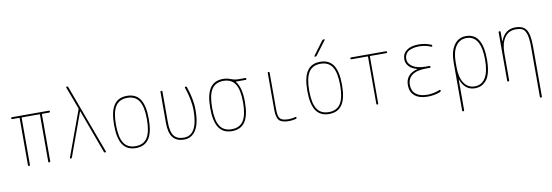

<svg xmlns="http://www.w3.org/2000/svg" viewBox="-66 -1243 5631 1957"><g transform="rotate(-10 2750.0 -265.0)"><path d="M59.6 -500Q49.8 -500 49.8 -509.8Q49.8 -519.5 59.6 -519.5H440.4Q450.2 -519.5 450.2 -509.8Q450.2 -500 440.4 -500H370.1Q365.2 -500 365.2 -495.1V-9.8Q365.2 0 355 0Q344.7 0 344.7 -9.8V-495.1Q344.7 -500 339.8 -500H160.2Q155.3 -500 155.3 -495.1V-9.8Q155.3 0 145 0Q134.8 0 134.8 -9.8V-495.1Q134.8 -500 129.9 -500Z M576.2 0Q572.3 0 569.8 -2.9Q567.4 -5.9 569.3 -9.8L742.2 -482.4Q743.2 -486.3 742.2 -491.2L657.2 -719.7Q655.3 -723.6 657.7 -727.1Q660.2 -730.5 664.1 -730.5Q674.8 -730.5 678.7 -719.7L941.4 -9.8Q942.4 -5.9 939.5 -2.9Q936.5 0 933.6 0Q922.9 0 919.9 -9.8L755.9 -457Q755.9 -458 753.9 -458Q752.9 -458 752.9 -457L589.8 -9.8Q585.9 0 576.2 0Z M1371.6 -449.7Q1333 -509.8 1250 -509.8Q1167 -509.8 1128.4 -449.7Q1089.8 -389.6 1089.8 -259.8Q1089.8 -129.9 1128.4 -69.8Q1167 -9.8 1250 -9.8Q1333 -9.8 1371.6 -69.8Q1410.2 -129.9 1410.2 -259.8Q1410.2 -389.6 1371.6 -449.7ZM1385.7 -56.2Q1341.8 9.8 1250 9.8Q1158.2 9.8 1114.3 -56.2Q1070.3 -122.1 1070.3 -260.3Q1070.3 -398.4 1114.3 -464.4Q1158.2 -530.3 1250 -530.3Q1341.8 -530.3 1385.7 -464.4Q1429.7 -398.4 1429.7 -260.3Q1429.7 -122.1 1385.7 -56.2Z M1750 9.8Q1670.9 9.8 1632.8 -38.6Q1594.7 -86.9 1594.7 -190.4V-509.8Q1594.7 -519.5 1605 -519.5Q1615.2 -519.5 1615.2 -509.8V-190.4Q1615.2 -95.7 1647 -52.7Q1678.7 -9.8 1750 -9.8Q1894.5 -9.8 1894.5 -269.5Q1894.5 -372.1 1847.7 -509.8Q1846.7 -513.7 1849.1 -516.6Q1851.6 -519.5 1856.4 -519.5Q1866.2 -519.5 1869.1 -510.7Q1915 -376 1915 -269.5Q1915 -128.9 1871.6 -59.6Q1828.1 9.8 1750 9.8Z M2366.7 -449.7Q2328.1 -509.8 2245.1 -509.8Q2162.1 -509.8 2123.5 -449.7Q2085 -389.6 2085 -259.8Q2085 -129.9 2123.5 -69.8Q2162.1 -9.8 2245.1 -9.8Q2328.1 -9.8 2366.7 -69.8Q2405.3 -129.9 2405.3 -259.8Q2405.3 -389.6 2366.7 -449.7ZM2245.1 -530.3Q2284.2 -530.3 2323.2 -515.1Q2362.3 -500 2400.4 -500H2469.7Q2479.5 -500 2480 -490.2Q2480.5 -480.5 2469.7 -480.5H2370.1Q2369.1 -480.5 2369.1 -479Q2369.1 -477.5 2369.6 -477.5Q2370.1 -477.5 2370.1 -476.6Q2424.8 -411.1 2424.8 -259.8Q2424.8 -122.1 2380.9 -56.2Q2336.9 9.8 2245.1 9.8Q2153.3 9.8 2109.4 -56.2Q2065.4 -122.1 2065.4 -260.3Q2065.4 -398.4 2109.4 -464.4Q2153.3 -530.3 2245.1 -530.3Z M2835 9.8Q2759.8 9.8 2732.4 -20Q2705.1 -49.8 2705.1 -129.9V-509.8Q2705.1 -519.5 2714.8 -519.5Q2724.6 -519.5 2724.6 -509.8V-129.9Q2724.6 -57.6 2746.6 -33.7Q2768.6 -9.8 2835 -9.8Q2870.1 -9.8 2905.3 -19.5Q2909.2 -20.5 2912.1 -18.6Q2915 -16.6 2915 -12.7Q2915 -2.9 2906.2 0Q2869.1 9.8 2835 9.8Z M3371.6 -449.7Q3333 -509.8 3250 -509.8Q3167 -509.8 3128.4 -449.7Q3089.8 -389.6 3089.8 -259.8Q3089.8 -129.9 3128.4 -69.8Q3167 -9.8 3250 -9.8Q3333 -9.8 3371.6 -69.8Q3410.2 -129.9 3410.2 -259.8Q3410.2 -389.6 3371.6 -449.7ZM3385.7 -56.2Q3341.8 9.8 3250 9.8Q3158.2 9.8 3114.3 -56.2Q3070.3 -122.1 3070.3 -260.3Q3070.3 -398.4 3114.3 -464.4Q3158.2 -530.3 3250 -530.3Q3341.8 -530.3 3385.7 -464.4Q3429.7 -398.4 3429.7 -260.3Q3429.7 -122.1 3385.7 -56.2ZM3209 -589.8Q3205.1 -589.8 3203.6 -593.3Q3202.1 -596.7 3204.1 -599.6L3308.6 -740.2Q3316.4 -750 3329.1 -750Q3333 -750 3334.5 -746.6Q3335.9 -743.2 3334 -740.2L3228.5 -599.6Q3220.7 -589.8 3209 -589.8Z M3570.3 -500Q3560.5 -500 3560.1 -509.8Q3559.6 -519.5 3570.3 -519.5H3929.7Q3939.5 -519.5 3939.9 -509.8Q3940.4 -500 3929.7 -500H3764.6Q3759.8 -500 3759.8 -495.1V-9.8Q3759.8 0 3750 0Q3740.2 0 3740.2 -9.8V-495.1Q3740.2 -500 3735.4 -500Z M4212.9 -284.2Q4213.9 -284.2 4213.9 -285.2Q4213.9 -287.1 4211.9 -287.1Q4155.3 -301.8 4127.4 -334Q4099.6 -366.2 4099.6 -405.3Q4099.6 -462.9 4144 -496.6Q4188.5 -530.3 4269.5 -530.3Q4333 -530.3 4394.5 -505.9Q4404.3 -502.9 4405.3 -491.2Q4405.3 -487.3 4402.3 -485.4Q4399.4 -483.4 4394.5 -484.4Q4335 -510.7 4269.5 -509.8Q4244.1 -509.8 4222.2 -505.9Q4200.2 -502 4175.3 -492.2Q4150.4 -482.4 4135.3 -459.5Q4120.1 -436.5 4120.1 -405.3Q4120.1 -356.4 4168.5 -325.7Q4216.8 -294.9 4304.7 -294.9H4339.8Q4349.6 -294.9 4349.6 -285.2Q4349.6 -275.4 4339.8 -275.4H4304.7Q4207 -275.4 4158.7 -240.2Q4110.4 -205.1 4110.4 -139.6Q4110.4 -76.2 4151.9 -43Q4193.4 -9.8 4269.5 -9.8Q4335 -9.8 4399.4 -36.1Q4403.3 -37.1 4406.7 -35.2Q4410.2 -33.2 4410.2 -29.3Q4410.2 -18.6 4399.4 -13.7Q4335.9 10.7 4269.5 9.8Q4182.6 9.8 4136.2 -29.8Q4089.8 -69.3 4089.8 -139.6Q4089.8 -253.9 4212.9 -284.2Z M4610.4 -285.2V-235.4Q4610.4 -128.9 4650.4 -69.3Q4690.4 -9.8 4759.8 -9.8Q4834 -9.8 4872.1 -73.2Q4910.2 -136.7 4910.2 -259.8Q4910.2 -509.8 4759.8 -509.8Q4689.5 -509.8 4649.9 -450.7Q4610.4 -391.6 4610.4 -285.2ZM4589.8 210V-285.2Q4589.8 -400.4 4634.8 -465.3Q4679.7 -530.3 4759.8 -530.3Q4929.7 -530.3 4929.7 -259.8Q4929.7 -179.7 4915 -124Q4900.4 -68.4 4873.5 -40.5Q4846.7 -12.7 4819.8 -1.5Q4793 9.8 4759.8 9.8Q4656.2 9.8 4613.3 -105.5Q4613.3 -107.4 4611.3 -107.4Q4610.4 -107.4 4610.4 -106.4V210Q4610.4 219.7 4600.1 219.7Q4589.8 219.7 4589.8 210Z M5094.7 -9.8V-509.8Q5094.7 -519.5 5105 -519.5Q5115.2 -519.5 5115.2 -509.8V-415Q5115.2 -414.1 5116.2 -414.1Q5118.2 -414.1 5118.2 -416Q5162.1 -530.3 5269.5 -530.3Q5350.6 -530.3 5382.8 -481.4Q5415 -432.6 5415 -309.6V210Q5415 219.7 5404.8 219.7Q5394.5 219.7 5394.5 210V-309.6Q5394.5 -392.6 5380.4 -437.5Q5366.2 -482.4 5341.3 -496.1Q5316.4 -509.8 5269.5 -509.8Q5196.3 -509.8 5155.8 -451.2Q5115.2 -392.6 5115.2 -290V-9.8Q5115.2 0 5105 0Q5094.7 0 5094.7 -9.8Z"/></g></svg>

Font: Rounded Mgen+ 1m thin
Style: Regular
Weight: 100
Designer: [Source Han Sans]
Ryoko NISHIZUKA  (kana & ideographs); Paul D. Hunt (Latin, Greek & Cyrillic); Wenlong ZHANG  (bopomofo
Version: Version 1.059.20150602